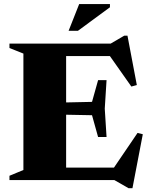

<svg xmlns="http://www.w3.org/2000/svg" viewBox="-20 -904 750 964"><path d="M515 -501.5 506 -358.5 515 -216H472.5L442 -325.5L232.5 -329.5V-388L442 -392.5L472.5 -501.5ZM667 -477 639.5 -469.5 511 -652 571.5 -622.5H203.5V-685H535.5L604 -725H620ZM534.5 -36.5 670.5 -236.5 697 -230 645 41H625.5L554 0H203.5V-62.5H583ZM27.5 0V-21.5L97.5 -50.5V-635L27.5 -663V-685H312V0ZM324.5 -749.5 377.5 -883.5H532V-867.5L371.5 -749.5Z"/></svg>

Font: Newsreader 36pt ExtraBold
Style: Regular
Weight: 800
Designer: Hugues Gentile
Foundry: Production Type
Version: Version 1.003